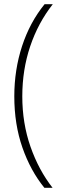

<svg xmlns="http://www.w3.org/2000/svg" viewBox="-20 -735 307 913"><path d="M48 -277Q48 -403 85 -516Q122 -629 192 -715H231Q161 -626 123.5 -514.5Q86 -403 86 -277Q86 -149 125 -37.5Q164 74 230 158H191Q125 77 86.5 -33.5Q48 -144 48 -277Z"/></svg>

Font: Noto Sans Lao Condensed ExtraLight
Style: Regular
Weight: 200
Width: 3
Designer: Monotype Design Team
Foundry: Monotype Imaging Inc.
Version: Version 2.003; ttfautohint (v1.8.4.7-5d5b)